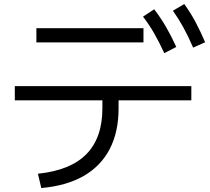

<svg xmlns="http://www.w3.org/2000/svg" viewBox="-20 -875 1040 950"><path d="M167.7 -15.4Q328.6 -32 407.6 -112.5Q486.6 -193 486.6 -338.7V-378.6H53.3V-448.7H926.7V-378.6H566.7V-338.7Q566.7 -221.7 522.7 -137.3Q478.7 -53 393.8 -4.3Q309 44.4 184.3 55.4ZM160 -665.3V-735.4H689.9V-665.3ZM792.9 -612Q766.6 -668.7 742.1 -711.2Q717.6 -753.7 687.6 -792.7L743 -829Q776 -786 802 -740.9Q828 -695.7 852.3 -642.7ZM935.6 -639.3Q911.3 -696 887.4 -739.1Q863.6 -782.3 835.6 -822L891.7 -855Q923.3 -811.3 947.7 -765.5Q972 -719.7 995 -666Z"/></svg>

Font: M PLUS 2 Thin
Style: Regular
Weight: 100
Designer: Coji Morishita
Foundry: UNDERFOREST DESIGN
Version: Version 1.001